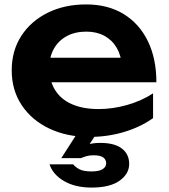

<svg xmlns="http://www.w3.org/2000/svg" viewBox="-20 -604 762 868"><path d="M384 15Q283 15 203.5 -22.5Q124 -60 78.5 -128Q33 -196 33 -286Q33 -375 76.5 -442Q120 -509 196 -546.5Q272 -584 369 -584Q468 -584 539 -540.5Q610 -497 648.5 -418Q687 -339 687 -232H167V-343H597L532 -303Q528 -353 507.5 -388Q487 -423 452 -442Q417 -461 370 -461Q319 -461 281.5 -440.5Q244 -420 223.5 -383.5Q203 -347 203 -298Q203 -239 229 -197Q255 -155 305 -133Q355 -111 426 -111Q490 -111 555 -129.5Q620 -148 672 -182V-70Q616 -30 541.5 -7.5Q467 15 384 15ZM336 -12H424L369 72L328 70Q349 58 374.5 50Q400 42 433 42Q498 42 531 67.5Q564 93 564 137Q564 182 520.5 213Q477 244 394 244Q320 244 269.5 214.5Q219 185 204 139H311Q320 151 338.5 161Q357 171 394 171Q427 171 443.5 161Q460 151 460 134Q460 118 447 108Q434 98 403 98Q385 98 371 102Q357 106 346 111H257Z"/></svg>

Font: Unbounded Medium
Style: Regular
Weight: 500
Designer: Luke Prowse, Jean-Baptiste Morizot, Fátima Lázaro, Florian Runge
Foundry: NaN
Version: Version 1.700